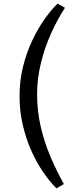

<svg xmlns="http://www.w3.org/2000/svg" viewBox="-20 -837 408 1061"><path d="M292 204Q254 166 217.5 112.5Q181 59 152 -6.5Q123 -72 105.5 -148Q88 -224 88 -306Q88 -389 106.5 -465.5Q125 -542 156 -608.5Q187 -675 224 -728Q261 -781 298 -817L339 -794Q296 -728 261 -649.5Q226 -571 205.5 -486Q185 -401 185 -317Q185 -225 204.5 -139.5Q224 -54 257.5 25.5Q291 105 333 180Z"/></svg>

Font: Literata Variable Black
Style: Regular
Weight: 900
Designer: Latin by Veronika Burian and Jose Scaglione. Greek by Irene Vlachou. Cyrillic by Vera Evstafieva.
Foundry: TypeTogether
Version: Version 3.021